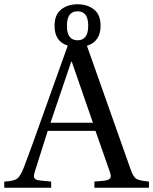

<svg xmlns="http://www.w3.org/2000/svg" viewBox="-52 -881 719 901"><path d="M312 -828Q262 -828 262 -760Q262 -692 312 -692Q362 -692 362 -760Q362 -828 312 -828ZM185 -305H384L285 -591H282Q193 -329 185 -305ZM-32 0V-29Q14 -31 29.5 -43.5Q45 -56 61 -98Q86 -162 169 -396L266 -667Q204 -686 204 -760Q204 -812 235 -836.5Q266 -861 312 -861Q358 -861 389 -836.5Q420 -812 420 -760Q420 -686 356 -666L560 -89Q573 -51 587.5 -42Q602 -33 647 -29V0H391V-29L436 -33Q468 -36 468 -55Q468 -61 463 -76L396 -267H172Q122 -111 111 -74Q107 -58 107 -54Q107 -37 136 -34L188 -29V0Z"/></svg>

Font: Heuristica
Style: Regular
Weight: 400
Version: Version 1.0.1 ; ttfautohint (v1.4.1)